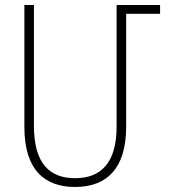

<svg xmlns="http://www.w3.org/2000/svg" viewBox="-20 -734 672 764"><path d="M279 10C406 10 482 -65 482 -229V-679H617V-714H444V-230C444 -85 381 -25 279 -25C179 -25 115 -81 115 -234V-714H77V-229C77 -56 159 10 279 10Z"/></svg>

Font: Noto Sans Armenian Condensed ExtraLight
Style: Regular
Weight: 200
Width: 3
Designer: Monotype Design Team
Foundry: Monotype Imaging Inc.
Version: Version 2.008